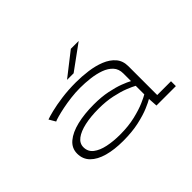

<svg xmlns="http://www.w3.org/2000/svg" viewBox="-119 -1015 1339 1339"><g transform="rotate(-45 550.0 -345.5)"><path d="M463 11Q376.5 11 311.2 -7.2Q246 -25.5 209.5 -62Q173 -98.5 173 -154Q173 -207.5 215.2 -243.2Q257.5 -279 330.8 -296.8Q404 -314.5 498 -314.5Q573 -314.5 632.5 -302.2Q692 -290 733.5 -274Q775 -258 796.5 -246V-321.5Q796.5 -366 770.8 -393.8Q745 -421.5 702.8 -436.8Q660.5 -452 610.2 -458Q560 -464 511 -464Q467 -464 421.2 -458.5Q375.5 -453 335 -444.8Q294.5 -436.5 266 -428.5Q237.5 -420.5 228 -415.5L200 -463.5Q219 -471 265.2 -482.5Q311.5 -494 376.8 -503Q442 -512 517.5 -512Q576.5 -512 636.5 -504Q696.5 -496 746.2 -476Q796 -456 826.5 -421Q857 -386 857 -332V-48H993V0H801.5L797 -69.5Q778.5 -58 733.5 -38.8Q688.5 -19.5 620 -4.2Q551.5 11 463 11ZM478.5 -35.5Q561.5 -35.5 627.5 -51.2Q693.5 -67 737 -86Q780.5 -105 796.5 -115V-199.5Q776.5 -211 734.5 -227.8Q692.5 -244.5 633 -257.2Q573.5 -270 500.5 -270Q422.5 -270 362.8 -256.8Q303 -243.5 269.2 -218Q235.5 -192.5 235.5 -154.5Q235.5 -110.5 269.2 -84.5Q303 -58.5 358.2 -47Q413.5 -35.5 478.5 -35.5ZM552 -567.5H487L659 -702H736.5Z"/></g></svg>

Font: Trispace Expanded ExtraLight
Style: Regular
Weight: 200
Width: 7
Designer: Tyler Finck
Foundry: Etcetera Type Company
Version: Version 1.210; ttfautohint (v1.8.3)